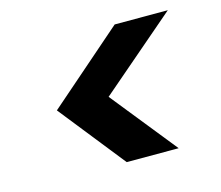

<svg xmlns="http://www.w3.org/2000/svg" viewBox="-73 -666 727 632"><g transform="rotate(-15 291.0 -350.0)"><path d="M546 -574 284 -349 463 -126H286L108 -350L365 -574Z"/></g></svg>

Font: DM Sans 10pt ExtraBold
Style: Italic
Weight: 800
Italic angle: -10°
Version: Version 4.004;gftools[0.9.30]